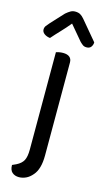

<svg xmlns="http://www.w3.org/2000/svg" viewBox="-143 -723 527 958"><g transform="rotate(15 120.5 -244.5)"><path d="M13 141 33 132Q59 119 69 100Q79 81 79 44V-317H160V53Q160 123 131 156Q115 175 97 183Q79 191 62 191Q40 191 26.5 179Q13 167 13 141ZM160 -292H79V-459Q84 -461 94 -463Q104 -465 115 -465Q137 -465 148.5 -455.5Q160 -446 160 -428ZM185 -541 120 -618Q97 -590 74.5 -566.5Q52 -543 32 -520Q14 -522 2 -531Q-10 -540 -10 -553Q-10 -564 -3.5 -572.5Q3 -581 12 -591L73 -657Q86 -668 96.5 -674Q107 -680 120 -680Q136 -680 146.5 -674Q157 -668 167 -656L251 -556Q251 -543 243.5 -532.5Q236 -522 220 -522Q208 -522 200.5 -527.5Q193 -533 185 -541Z"/></g></svg>

Font: Baloo Bhaijaan 2
Style: Regular
Weight: 400
Designer: Sanskriti Dholi, Noopur Datye and Ek Type
Foundry: Ek Type
Version: Version 1.701